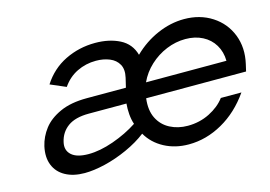

<svg xmlns="http://www.w3.org/2000/svg" viewBox="-70 -592 1034 735"><g transform="rotate(-15 447.0 -224.5)"><path d="M62 -128.9Q70.3 -164.6 93.5 -194.8Q116.7 -225.1 159.7 -244.6Q202.6 -264.2 266.1 -264.2H421.4L430.2 -301.3Q437.5 -333 426 -353.5Q414.6 -374 390.6 -383.8Q366.7 -393.6 336.9 -393.6Q296.4 -393.6 261.5 -376.5Q226.6 -359.4 203.6 -325.7L142.1 -352.1Q176.8 -406.2 232.2 -433.3Q287.6 -460.4 351.6 -460.4Q407.2 -460.4 448.5 -439.5Q489.7 -418.5 502.4 -373Q544.9 -414.6 597.7 -437.5Q650.4 -460.4 703.6 -460.4Q766.6 -460.4 814.2 -429.7Q861.8 -398.9 882.1 -346.7Q902.3 -294.4 888.2 -232.9L881.8 -205.1H485.8Q480 -158.7 495.8 -126.7Q511.7 -94.7 543 -78.4Q574.2 -62 613.3 -62Q660.2 -62 700 -82Q739.7 -102.1 762.2 -132.3H843.8Q796.9 -64.9 732.4 -28.6Q668 7.8 598.6 7.8Q544.9 7.8 502 -15.1Q459 -38.1 436 -78.1Q401.9 -51.8 356.4 -31.2Q311 -10.7 266.1 0Q221.2 10.7 185.1 10.7Q140.1 10.7 108.9 -6.6Q77.6 -23.9 65.2 -55.4Q52.7 -86.9 62 -128.9ZM218.3 -55.7Q263.2 -55.7 317.4 -74.7Q371.6 -93.8 415.5 -122.6Q409.2 -141.1 407.5 -162.8Q405.8 -184.6 407.7 -205.1H258.3Q204.6 -205.1 175 -183.6Q145.5 -162.1 137.2 -125Q129.9 -93.8 150.9 -74.7Q171.9 -55.7 218.3 -55.7ZM819.8 -264.2Q819.3 -299.8 802.7 -327.4Q786.1 -355 756.6 -370.1Q727.1 -385.3 689 -385.3Q650.4 -385.3 613.5 -370.1Q576.7 -355 547.1 -327.6Q517.6 -300.3 501 -264.2Z"/></g></svg>

Font: Glacial Indifference
Style: Italic
Weight: 400
Designer: Alfredo Marco Pradil
Foundry: Alfredo Marco Pradil
Version: Version 1.312